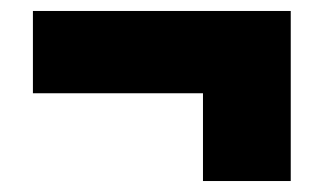

<svg xmlns="http://www.w3.org/2000/svg" viewBox="-20 -427 590 350"><path d="M510 -97H350V-257H40V-407H510Z"/></svg>

Font: FiraGO Heavy
Style: Regular
Weight: 900
Designer: bBox Type
Foundry: bBox Type GmbH
Version: Version 1.001